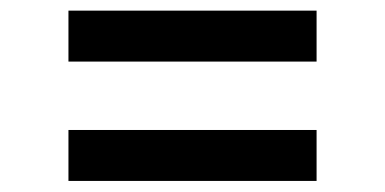

<svg xmlns="http://www.w3.org/2000/svg" viewBox="-20 -462 706 352"><path d="M105.5 -349.1V-442.5H560.4V-349.1ZM105.5 -130.3V-223.7H560.4V-130.3Z"/></svg>

Font: TID UI Medium
Style: Regular
Weight: 500
Designer: The TID Project Authors
Foundry: Bakken & Bæck
Version: Version 1.001;hotconv 1.0.109;makeotfexe 2.5.65596